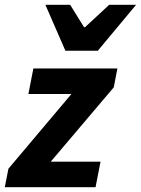

<svg xmlns="http://www.w3.org/2000/svg" viewBox="-30 -782 589 802"><path d="M-10 0 5.2 -77.3 268.4 -389.4H88.6L109.4 -496.1H460.4L445.2 -417.2L182 -106.7H389.9L369.1 0ZM243.2 -570 159.6 -761.9H263.1L321.1 -668.3H325.1L426.1 -761.9H538.5L378.5 -570Z"/></svg>

Font: Source Sans 3
Style: Italic
Weight: 200
Italic angle: -11°
Designer: Paul D. Hunt
Foundry: Adobe
Version: Version 3.046;hotconv 1.0.118;makeotfexe 2.5.65603